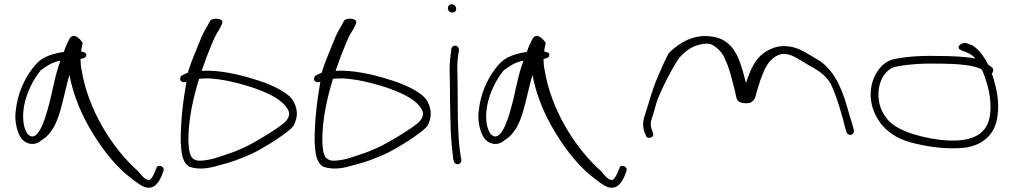

<svg xmlns="http://www.w3.org/2000/svg" viewBox="-20 -729 4726 899"><path d="M52 -175C54 -136 66 -96 85 -75C109 -51 147 -46 175 -73C224 -102 246 -156 262 -210C278 -265 289 -323 305 -378C321 -296 350 -219 392 -143C438 -60 508 38 582 96C617 124 640 141 658 147C702 161 724 124 737 94L745 72C754 49 716 37 712 59L703 80C698 93 692 103 685 110C682 114 676 115 669 112C658 109 645 96 629 75C501 -38 391 -221 362 -402C358 -421 357 -438 357 -453C373 -455 384 -461 384 -471C385 -480 377 -485 360 -488C361 -505 366 -518 367 -529C346 -559 322 -572 306 -549C300 -538 284 -504 279 -486C278 -485 273 -485 272 -485C203 -473 169 -454 143 -422C105 -378 70 -311 58 -240C54 -216 51 -194 52 -175ZM93 -234C105 -298 137 -359 171 -400C199 -420 221 -437 263 -445C236 -375 225 -291 203 -216C191 -173 156 -55 111 -100C87 -128 84 -185 93 -234Z M825 -367C817 -347 839 -340 853 -346C838 -262 826 -166 826 -69C829 -16 832 33 868 52C912 67 960 59 1002 46C1058 33 1110 13 1159 -9C1205 -30 1340 -112 1356 -143C1365 -161 1370 -179 1370 -197C1370 -215 1365 -234 1355 -253C1335 -293 1262 -328 1193 -351C1129 -372 1041 -396 957 -398C947 -398 936 -398 924 -397C940 -444 958 -491 976 -533C984 -553 994 -572 1006 -590L1020 -618C1021 -623 1023 -627 1019 -632C1009 -646 968 -644 963 -630L948 -602C936 -583 926 -563 918 -542C900 -496 878 -448 862 -398C861 -395 861 -388 858 -388L834 -377C829 -375 827 -372 825 -367ZM862 -70C862 -173 885 -271 912 -360C925 -361 939 -362 955 -362C984 -361 1018 -356 1053 -349C1153 -327 1268 -289 1314 -236C1326 -222 1334 -209 1334 -197C1334 -185 1329 -173 1317 -160C1294 -134 1160 -54 1122 -38C1096 -26 1072 -16 1046 -8C1008 5 971 20 925 23C859 30 866 -34 862 -70Z M1452 -367C1444 -347 1466 -340 1480 -346C1465 -262 1453 -166 1453 -69C1456 -16 1459 33 1495 52C1539 67 1587 59 1629 46C1685 33 1737 13 1786 -9C1832 -30 1967 -112 1983 -143C1992 -161 1997 -179 1997 -197C1997 -215 1992 -234 1982 -253C1962 -293 1889 -328 1820 -351C1756 -372 1668 -396 1584 -398C1574 -398 1563 -398 1551 -397C1567 -444 1585 -491 1603 -533C1611 -553 1621 -572 1633 -590L1647 -618C1648 -623 1650 -627 1646 -632C1636 -646 1595 -644 1590 -630L1575 -602C1563 -583 1553 -563 1545 -542C1527 -496 1505 -448 1489 -398C1488 -395 1488 -388 1485 -388L1461 -377C1456 -375 1454 -372 1452 -367ZM1489 -70C1489 -173 1512 -271 1539 -360C1552 -361 1566 -362 1582 -362C1611 -361 1645 -356 1680 -349C1780 -327 1895 -289 1941 -236C1953 -222 1961 -209 1961 -197C1961 -185 1956 -173 1944 -160C1921 -134 1787 -54 1749 -38C1723 -26 1699 -16 1673 -8C1635 5 1598 20 1552 23C1486 30 1493 -34 1489 -70Z M2077 -690C2077 -679 2087 -670 2098 -670C2109 -670 2116 -677 2116 -688C2116 -699 2106 -709 2095 -709C2084 -709 2077 -701 2077 -690ZM2086 -370C2086 -347 2087 -324 2087 -298C2087 -272 2087 -245 2088 -216L2090 -128C2091 -88 2098 -15 2102 15L2105 26C2106 31 2109 34 2113 37C2126 47 2143 33 2140 18L2138 8C2137 1 2134 -16 2131 -43C2123 -123 2123 -214 2123 -298C2123 -324 2122 -348 2122 -371C2120 -408 2121 -445 2126 -475L2129 -494C2130 -499 2128 -504 2125 -508C2115 -521 2096 -515 2093 -500L2091 -480C2086 -448 2084 -410 2086 -370Z M2220 -175C2222 -136 2234 -96 2253 -75C2277 -51 2315 -46 2343 -73C2392 -102 2414 -156 2430 -210C2446 -265 2457 -323 2473 -378C2489 -296 2518 -219 2560 -143C2606 -60 2676 38 2750 96C2785 124 2808 141 2826 147C2870 161 2892 124 2905 94L2913 72C2922 49 2884 37 2880 59L2871 80C2866 93 2860 103 2853 110C2850 114 2844 115 2837 112C2826 109 2813 96 2797 75C2669 -38 2559 -221 2530 -402C2526 -421 2525 -438 2525 -453C2541 -455 2552 -461 2552 -471C2553 -480 2545 -485 2528 -488C2529 -505 2534 -518 2535 -529C2514 -559 2490 -572 2474 -549C2468 -538 2452 -504 2447 -486C2446 -485 2441 -485 2440 -485C2371 -473 2337 -454 2311 -422C2273 -378 2238 -311 2226 -240C2222 -216 2219 -194 2220 -175ZM2261 -234C2273 -298 2305 -359 2339 -400C2367 -420 2389 -437 2431 -445C2404 -375 2393 -291 2371 -216C2359 -173 2324 -55 2279 -100C2255 -128 2252 -185 2261 -234Z M2997 -112 3004 -95C3008 -74 3048 -84 3037 -107L3031 -125C3023 -149 3028 -165 3037 -189C3042 -206 3048 -226 3054 -249C3064 -285 3138 -435 3165 -463C3192 -492 3221 -514 3264 -522C3304 -530 3317 -520 3338 -503C3354 -490 3368 -472 3376 -449C3397 -407 3409 -348 3421 -304C3430 -268 3424 -251 3464 -246C3508 -241 3516 -267 3522 -295C3527 -313 3534 -332 3540 -353C3557 -399 3573 -448 3624 -471C3664 -488 3705 -461 3728 -447L3778 -417C3820 -395 3851 -370 3870 -336C3896 -282 3923 -192 3938 -128L3944 -110C3945 -105 3948 -102 3952 -100C3967 -92 3981 -104 3978 -120L3973 -139C3969 -151 3963 -171 3955 -199C3928 -296 3898 -386 3820 -443C3785 -462 3761 -481 3723 -498C3683 -516 3630 -520 3588 -499C3516 -467 3495 -404 3473 -341C3451 -417 3433 -538 3320 -557C3259 -568 3209 -550 3177 -531C3155 -519 3134 -502 3112 -481C3100 -460 3083 -424 3061 -372C3027 -291 3024 -264 3003 -201C2992 -170 2986 -144 2997 -112Z M4066 -348C4043 -273 4066 -202 4101 -155C4128 -118 4172 -82 4245 -62C4313 -44 4408 -27 4503 -38C4591 -53 4642 -107 4651 -189C4660 -249 4646 -314 4632 -361L4624 -385C4632 -393 4634 -406 4624 -414L4606 -427C4603 -435 4599 -442 4595 -448C4580 -474 4555 -505 4532 -517L4514 -524C4484 -538 4450 -507 4480 -494L4498 -487C4510 -483 4526 -475 4540 -463C4542 -461 4544 -458 4547 -455C4500 -464 4437 -467 4365 -467C4279 -469 4203 -462 4154 -449C4112 -435 4080 -393 4066 -348ZM4103 -226C4076 -306 4106 -394 4167 -415C4215 -426 4289 -433 4363 -431C4464 -431 4541 -425 4578 -403L4582 -393C4603 -339 4625 -269 4616 -194C4605 -108 4545 -57 4384 -74C4264 -89 4165 -126 4130 -177C4119 -192 4109 -208 4103 -226Z"/></svg>

Font: Stray Cat
Style: SuExt
Weight: 400
Version: Version 1.0